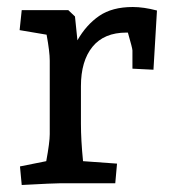

<svg xmlns="http://www.w3.org/2000/svg" viewBox="-20 -523 503 548"><path d="M37 -48 112 -63Q122 -117 122 -140V-350Q122 -375 113 -424L36 -437L42 -494H175L194 -476L201 -408Q226 -452 263 -477.5Q300 -503 359 -503Q390 -503 428 -493L418 -324L358 -327V-379Q358 -385 345 -430H341Q277 -430 244 -389.5Q211 -349 211 -277V-170Q211 -123 217 -63L314 -56L309 0H154Q135 0 42 5Z"/></svg>

Font: Andada Pro Medium
Style: Regular
Weight: 500
Designer: Carolina Giovagnoli
Foundry: Huerta Tipografica
Version: Version 3.005; ttfautohint (v1.8.4)